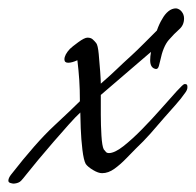

<svg xmlns="http://www.w3.org/2000/svg" viewBox="-52 -400 468 459"><path d="M-19 39Q-22 39 -27 37.5Q-32 36 -32 32Q-32 26 -26 18Q34 -59 77 -99Q120 -139 139 -158Q139 -186 137.5 -208.5Q136 -231 133 -256Q120 -250 111 -250Q102 -250 102 -258Q102 -269 115 -283Q120 -288 135 -299Q150 -310 157 -310Q165 -310 169.5 -306Q174 -302 178 -297Q182 -292 184 -271Q186 -250 187.5 -229Q189 -208 189 -200Q212 -220 226.5 -234Q241 -248 263 -268Q274 -278 293 -297Q312 -316 323 -327Q329 -344 336 -355Q342 -366 350.5 -373Q359 -380 369 -380Q377 -379 382.5 -372Q388 -365 388 -356Q388 -340 376.5 -330Q365 -320 351.5 -304.5Q338 -289 331 -255Q330 -251 328 -243Q326 -235 321 -235Q307 -237 307 -256Q307 -260 307.5 -265.5Q308 -271 309 -276L189 -173V-126Q189 -101 190.5 -76Q192 -51 196 -43Q199 -39 201.5 -36.5Q204 -34 208 -34Q222 -34 243 -50.5Q264 -67 288 -91.5Q312 -116 333.5 -140.5Q355 -165 370.5 -182Q386 -199 389 -199H391Q396 -199 396 -193V-191Q396 -186 392 -180Q381 -164 367 -148.5Q353 -133 340 -118Q324 -99 307.5 -80.5Q291 -62 273 -45Q263 -35 249.5 -21Q236 -7 221.5 3.5Q207 14 192 14Q183 14 170.5 6.5Q158 -1 153 -8Q148 -17 145 -42Q142 -67 141 -93.5Q140 -120 140 -131Q130 -122 113 -103Q96 -84 76.5 -61.5Q57 -39 39.5 -18Q22 3 11 17Q4 26 -1.5 32Q-7 38 -19 39Z"/></svg>

Font: Hurricane
Style: Regular
Weight: 400
Designer: Robert E. Leuschke
Foundry: Robert E. Leuschke
Version: Version 1.010; ttfautohint (v1.8.3)